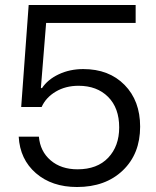

<svg xmlns="http://www.w3.org/2000/svg" viewBox="-20 -741 627 770"><path d="M289 9Q188 9 124 -46.5Q60 -102 55 -193H136Q141 -134 183 -98Q225 -62 291 -62Q370 -62 414 -108.5Q458 -155 458 -230Q458 -308 413.5 -352.5Q369 -397 295 -397Q243 -397 203.5 -373.5Q164 -350 147 -312H65L95 -721H524V-649H165L144 -389L148 -387Q171 -422 215.5 -443Q260 -464 314 -464Q417 -464 479.5 -400.5Q542 -337 542 -233Q542 -124 472.5 -57.5Q403 9 289 9Z"/></svg>

Font: Mona Sans
Style: Regular
Weight: 400
Designer: Deni Anggara
Foundry: GitHub
Version: Version 2.000;Glyphs 3.2.3 (3260)